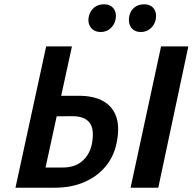

<svg xmlns="http://www.w3.org/2000/svg" viewBox="-20 -874 899 894"><path d="M52 0 195 -658H315L192 -94H272Q328 -94 362.5 -123.5Q397 -153 408 -204Q416 -247 409.5 -275.5Q403 -304 379 -319Q355 -334 311 -333L200 -332L216 -428H347Q418 -428 462.5 -402Q507 -376 522.5 -326.5Q538 -277 522 -204Q509 -143 470 -97Q431 -51 371 -25.5Q311 0 236 0ZM588 0 730 -658H857L717 0ZM449 -725Q428 -725 414 -735Q400 -745 394.5 -762Q389 -779 394 -799Q400 -824 418.5 -839Q437 -854 464 -854Q484 -854 497.5 -845Q511 -836 516.5 -820Q522 -804 518 -783Q513 -758 494 -741.5Q475 -725 449 -725ZM636 -725Q615 -725 601.5 -735Q588 -745 583 -762Q578 -779 582 -799Q587 -824 605.5 -839Q624 -854 651 -854Q671 -854 684.5 -845Q698 -836 703.5 -820Q709 -804 705 -783Q700 -758 681 -741.5Q662 -725 636 -725Z"/></svg>

Font: Ysabeau
Style: Bold Italic
Weight: 700
Italic angle: -12°
Designer: Christian Thalmann (Catharsis Fonts)
Version: Version 2.002